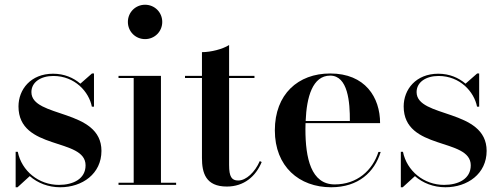

<svg xmlns="http://www.w3.org/2000/svg" viewBox="-20 -780 2112 810"><path d="M54 10 105.5 -37C139 -7.5 184 10 234 10C327.5 10 408 -47 408 -143.5C408 -323 112.5 -281 112.5 -391.5C112.5 -433 151.5 -459.5 205 -459.5C296 -459.5 355.5 -392.5 367.5 -330H376.5V-470H368L319 -427C290 -452 251 -469 204 -469C109.5 -469 58 -402.5 58 -331C58 -143.5 341 -200.5 341 -82.5C341 -25.5 289 0 228.5 0C143.5 0 71.5 -58.5 55 -139.5H46V10Z M519.5 -687.5C519.5 -647 551.5 -615 592 -615C632.5 -615 664.5 -647 664.5 -687.5C664.5 -728 632.5 -760 592 -760C551.5 -760 519.5 -728 519.5 -687.5ZM480 -9V0H723V-9H659V-460H480V-451H544V-9Z M1084 -96.5 1076 -100.5C1055.5 -53.5 1018.5 -18.5 985 -18.5C957.5 -18.5 946.5 -34 946.5 -84V-451H1053.5V-460H946.5V-590C919 -572.5 869.5 -560 832 -560V-460H760.5V-451H832V-113.5C832 -51 847.5 7 937 7C1009 7 1059 -35.5 1084 -96.5Z M1586 -139H1576.5C1551.5 -61 1486.5 -2 1392 -2C1292 -2 1268.5 -113.5 1268.5 -235C1268.5 -243.5 1269 -252 1269 -260.5H1583.5C1583.5 -369.5 1520.5 -470 1373 -470C1237.5 -470 1139.5 -382.5 1139.5 -230C1139.5 -77.5 1242 10 1377 10C1492 10 1560 -54 1586 -139ZM1373 -461C1448 -461 1456.5 -348.5 1456 -269.5H1269.5C1273.5 -370.5 1298.5 -461 1373 -461Z M1679 10 1730.5 -37C1764 -7.5 1809 10 1859 10C1952.5 10 2033 -47 2033 -143.5C2033 -323 1737.5 -281 1737.5 -391.5C1737.5 -433 1776.5 -459.5 1830 -459.5C1921 -459.5 1980.5 -392.5 1992.5 -330H2001.5V-470H1993L1944 -427C1915 -452 1876 -469 1829 -469C1734.5 -469 1683 -402.5 1683 -331C1683 -143.5 1966 -200.5 1966 -82.5C1966 -25.5 1914 0 1853.5 0C1768.5 0 1696.5 -58.5 1680 -139.5H1671V10Z"/></svg>

Font: Bodoni* 24pt Medium
Style: Regular
Weight: 500
Version: Version 2.3